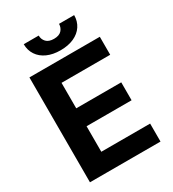

<svg xmlns="http://www.w3.org/2000/svg" viewBox="-211 -1007 1010 1121"><g transform="rotate(-30 294.0 -446.0)"><path d="M59.9 -707H534.5V-585.8H206.4V-414.1H509.8V-293.3H206.4V-121.2H535.5V0H59.9ZM297.6 -753Q246.4 -753 208.1 -770.2Q169.9 -787.4 149 -819Q128.1 -850.5 128.1 -891.5H229Q229 -866 245.9 -848Q262.8 -830.1 297.6 -830.1Q332.4 -830.1 349 -847.8Q365.6 -865.4 366.1 -891.5H468Q468 -850.5 447.1 -819Q426.2 -787.4 387.8 -770.2Q349.3 -753 297.6 -753Z"/></g></svg>

Font: Pretendard GOV Variable
Style: Regular
Weight: 400
Designer: Base glyphs from Inter by Rasmus Andersson; Hangul glyphs from Noto Sans CJK(Source Han Sans) by Jang Soo-young and Kang
Foundry: Kil Hyung-jin
Version: Version 1.307;Glyphs 3.2 (3192)